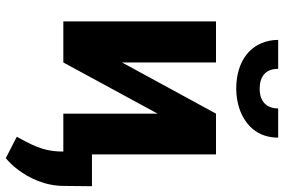

<svg xmlns="http://www.w3.org/2000/svg" viewBox="-179 -604 982 664"><g transform="rotate(90 312.0 -272.0)"><path d="M373 -528 196 -203V-528H54V0H196L373 -326V0H514V-528ZM287 -679C244 -679 218 -700 218 -743H118C118 -722 122 -702 130 -684C153 -630 210 -598 287 -598C312 -598 335 -602 356 -609C411 -628 456 -670 456 -743H355C355 -702 330 -679 287 -679ZM453 161 527 199C541 187 554 174 566 158C596 118 623 64 623 -3L624 -99H504V4C504 74 477 115 453 161Z"/></g></svg>

Font: Asimov
Style: Regular
Weight: 500
Designer: Google
Version: Version 2.000980; 2014